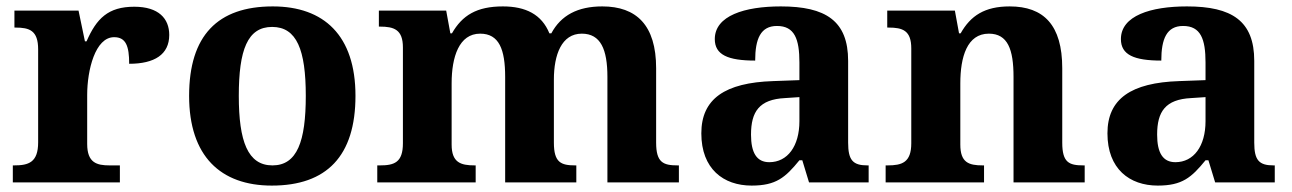

<svg xmlns="http://www.w3.org/2000/svg" viewBox="-20 -569 4030 599"><path d="M20 0H354V-53H322C282 -53 252 -61 252 -120V-273C252 -350 277 -453 336 -453C373 -453 383 -425 383 -370C462 -370 508 -399 508 -460C508 -511 475 -548 399 -548C317 -548 281 -511 250 -440H245L225 -536H25V-483H28C72 -483 99 -474 99 -415V-125C99 -62 69 -53 24 -53H20Z M828 10C999 10 1089 -82 1089 -270C1089 -458 991 -549 831 -549C659 -549 570 -458 570 -270C570 -82 668 10 828 10ZM830 -53C753 -53 725 -128 725 -270C725 -413 752 -485 829 -485C906 -485 934 -413 934 -270C934 -128 907 -53 830 -53Z M1157 0H1464V-53H1461C1417 -53 1389 -62 1389 -118V-309C1389 -391 1412 -464 1478 -464C1537 -464 1556 -415 1556 -329V0H1778V-53H1775C1730 -53 1708 -62 1708 -124V-321C1708 -398 1732 -464 1795 -464C1854 -464 1875 -415 1875 -329V0H2098V-53H2094C2049 -53 2027 -62 2027 -124V-356C2027 -491 1965 -549 1859 -549C1782 -549 1730 -521 1700 -465H1694C1670 -524 1620 -549 1549 -549C1467 -549 1422 -521 1390 -465H1385L1372 -536H1162V-486H1165C1209 -486 1237 -477 1237 -421V-122C1237 -62 1210 -53 1165 -53H1157Z M2325 10C2401 10 2430 -15 2474 -69H2483L2504 0H2690V-53H2686C2641 -53 2626 -69 2626 -124V-379C2626 -504 2556 -549 2416 -549C2303 -549 2210 -520 2210 -447C2210 -398 2251 -380 2336 -380C2336 -448 2353 -488 2404 -488C2459 -488 2474 -447 2474 -374V-319L2392 -316C2242 -311 2168 -261 2168 -153C2168 -42 2237 10 2325 10ZM2380 -63C2341 -63 2323 -92 2323 -149C2323 -221 2349 -259 2429 -263L2474 -266V-191C2474 -113 2437 -63 2380 -63Z M2743 0H3050V-53H3046C3002 -53 2976 -62 2976 -118V-309C2976 -391 2997 -464 3065 -464C3124 -464 3142 -415 3142 -329V0H3364V-53H3360C3315 -53 3294 -62 3294 -124V-356C3294 -491 3236 -549 3130 -549C3052 -549 3008 -520 2977 -465H2972L2959 -536H2748V-483H2752C2796 -483 2823 -474 2823 -418V-122C2823 -62 2794 -53 2749 -53H2743Z M3592 10C3668 10 3697 -15 3741 -69H3750L3771 0H3957V-53H3953C3908 -53 3893 -69 3893 -124V-379C3893 -504 3823 -549 3683 -549C3570 -549 3477 -520 3477 -447C3477 -398 3518 -380 3603 -380C3603 -448 3620 -488 3671 -488C3726 -488 3741 -447 3741 -374V-319L3659 -316C3509 -311 3435 -261 3435 -153C3435 -42 3504 10 3592 10ZM3647 -63C3608 -63 3590 -92 3590 -149C3590 -221 3616 -259 3696 -263L3741 -266V-191C3741 -113 3704 -63 3647 -63Z"/></svg>

Font: Noto Serif Lao
Style: Bold
Weight: 700
Designer: Monotype Design Team
Foundry: Monotype Imaging Inc.
Version: Version 2.003